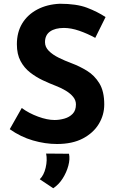

<svg xmlns="http://www.w3.org/2000/svg" viewBox="-20 -760 623 1024"><path d="M488 -558Q446 -581 402.5 -596Q359 -611 321 -611Q274 -611 247 -592Q220 -573 220 -535Q220 -509 240.5 -488.5Q261 -468 293.5 -452Q326 -436 361 -423Q404 -407 444 -382.5Q484 -358 510 -315.5Q536 -273 536 -203Q536 -147 507 -99Q478 -51 422 -21.5Q366 8 284 8Q221 8 155.5 -11Q90 -30 32 -71L96 -184Q134 -156 183 -138Q232 -120 271 -120Q297 -120 323.5 -127.5Q350 -135 367.5 -153Q385 -171 385 -203Q385 -225 370.5 -243Q356 -261 331.5 -276Q307 -291 278 -302Q244 -315 208 -332Q172 -349 140.5 -373.5Q109 -398 89.5 -434.5Q70 -471 70 -524Q70 -588 98.5 -635Q127 -682 179 -709.5Q231 -737 299 -740Q388 -740 443.5 -719Q499 -698 543 -669ZM264 244 192 196Q214 175 223.5 134.5Q233 94 226 59L348 60Q354 88 344.5 123.5Q335 159 314.5 191.5Q294 224 264 244Z"/></svg>

Font: Reem Kufi Fun
Style: Regular
Weight: 400
Designer: Khaled Hosny
Version: Version 1.005